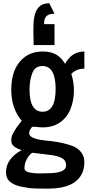

<svg xmlns="http://www.w3.org/2000/svg" viewBox="-20 -942 525 1149"><path d="M313 -410.2Q312.5 -546.9 234.4 -546.9Q188.5 -546.9 172.9 -503.4Q156.7 -460 156.7 -406.2Q156.7 -273.4 234.9 -273.4Q313 -273.4 313 -410.2ZM375.5 48.3Q375.5 39.6 373.5 32.2Q366.7 -4.9 275.4 -15.6L172.4 -27.8Q153.3 -14.2 139.6 11.7Q126 37.1 126.5 66.4Q126.5 95.7 221.2 95.7L266.1 94.7Q375.5 94.7 375.5 48.3ZM47.4 -406.2Q47.9 -543.9 131.8 -603.5Q174.8 -633.8 237.3 -633.8Q299.8 -633.8 337.9 -599.6Q354.5 -585 369.6 -560.1Q409.2 -633.8 484.9 -633.8V-531.2Q438 -531.2 406.7 -500Q422.4 -454.1 422.4 -397.5Q421.9 -340.8 402.3 -290.5Q382.8 -240.2 339.8 -210Q296.9 -179.7 234.9 -179.7Q216.8 -179.7 195.3 -183.1H171.9Q170.4 -180.2 162.6 -169.4Q154.8 -158.7 154.8 -144.5Q154.3 -129.9 172.9 -120.1Q191.4 -110.4 220.7 -105.5Q250 -100.6 284.7 -97.7Q319.8 -93.8 355 -85.9Q389.6 -78.1 418.9 -66.4Q448.2 -54.2 466.8 -29.3Q485.4 -4.9 484.9 30.3Q484.4 65.4 472.7 92.3Q430.7 187 266.1 187Q178.2 187 153.3 183.1Q128.4 178.7 106.4 174.8Q71.8 168.5 43.9 148.9Q16.1 129.4 16.1 87.9Q15.6 46.4 42 11.7Q68.4 -22.9 109.9 -43.5Q84.5 -50.8 65.9 -64.5Q47.4 -78.1 47.4 -101.1Q47.4 -124 57.1 -142.1Q67.4 -159.2 70.3 -165Q73.2 -170.9 80.6 -180.7Q87.9 -190.4 90.8 -194.3Q93.8 -198.2 101.1 -208Q108.9 -217.8 109.9 -218.8Q47.4 -293 47.4 -406.2ZM306.2 -672.4H181.2Q181.2 -687.5 180.7 -711.9Q179.7 -736.3 179.7 -752Q179.7 -767.6 180.2 -789.1Q180.7 -810.5 182.6 -825.2Q184.6 -839.8 189 -856.4Q195.3 -882.8 215.8 -902.8Q236.3 -922.4 274.9 -922.4L306.2 -859.9Q272.5 -859.9 257.8 -845.2Q243.2 -830.6 243.7 -797.4H306.2Z"/></svg>

Font: Oswald
Style: Book
Weight: 400
Designer: vernon adams
Foundry: vernon adams
Version: Version 1.000